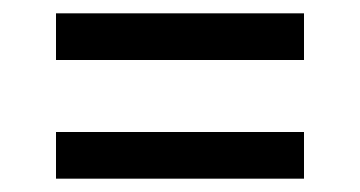

<svg xmlns="http://www.w3.org/2000/svg" viewBox="-20 -484 540 288"><path d="M64 -394V-464H436V-394ZM436 -216H64V-286H436Z"/></svg>

Font: Iosevka Fuck
Style: Regular
Weight: 400
Monospace: yes
Designer: Belleve Invis
Foundry: Belleve Invis
Version: Version 28.0.7; ttfautohint (v1.8.3)